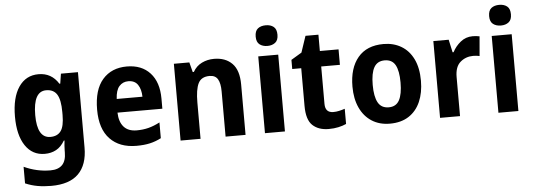

<svg xmlns="http://www.w3.org/2000/svg" viewBox="-58 -941 3786 1360"><g transform="rotate(-5 1834.5 -260.5)"><path d="M234 -556Q326 -556 376 -476H382L393 -546H514V-10Q514 112 450 176Q386 240 256 240Q203 240 158.5 232Q114 224 72 206V88Q163 130 260 130Q315 130 343.5 101Q372 72 372 11V0Q372 -16 373.5 -36Q375 -56 377 -72H372Q347 -29 311.5 -9.5Q276 10 230 10Q142 10 92 -64.5Q42 -139 42 -271Q42 -406 93 -481Q144 -556 234 -556ZM278 -438Q186 -438 186 -269Q186 -106 280 -106Q330 -106 354.5 -139.5Q379 -173 379 -253V-274Q379 -361 355 -399.5Q331 -438 278 -438Z M862 -556Q967 -556 1027 -490.5Q1087 -425 1087 -308V-236H768Q770 -170 801.5 -134.5Q833 -99 893 -99Q938 -99 977 -109Q1016 -119 1058 -141V-29Q1020 -9 978.5 0.5Q937 10 882 10Q762 10 694 -61Q626 -132 626 -269Q626 -411 689.5 -483.5Q753 -556 862 -556ZM863 -451Q824 -451 799 -423Q774 -395 771 -333H954Q953 -386 931 -418.5Q909 -451 863 -451Z M1482 -556Q1563 -556 1610.5 -508Q1658 -460 1658 -358V0H1516V-321Q1516 -379 1498.5 -408.5Q1481 -438 1440 -438Q1381 -438 1359.5 -394Q1338 -350 1338 -259V0H1196V-546H1306L1324 -476H1332Q1355 -517 1395 -536.5Q1435 -556 1482 -556Z M1868 -761Q1902 -761 1923.5 -744Q1945 -727 1945 -687Q1945 -648 1923 -631Q1901 -614 1868 -614Q1834 -614 1812 -631Q1790 -648 1790 -687Q1790 -727 1811.5 -744Q1833 -761 1868 -761ZM1938 -546V0H1796V-546Z M2292 -107Q2312 -107 2332.5 -111.5Q2353 -116 2374 -123V-15Q2350 -4 2318.5 3Q2287 10 2249 10Q2177 10 2134.5 -29.5Q2092 -69 2092 -168V-436H2028V-501L2103 -546L2142 -662H2234V-546H2367V-436H2234V-170Q2234 -107 2292 -107Z M2929 -274Q2929 -189 2901 -125Q2873 -61 2818.5 -25.5Q2764 10 2684 10Q2610 10 2555.5 -25Q2501 -60 2471.5 -124Q2442 -188 2442 -274Q2442 -406 2505 -481Q2568 -556 2687 -556Q2758 -556 2813 -523.5Q2868 -491 2898.5 -428Q2929 -365 2929 -274ZM2586 -274Q2586 -191 2609.5 -148.5Q2633 -106 2686 -106Q2738 -106 2761 -148.5Q2784 -191 2784 -274Q2784 -357 2761 -398.5Q2738 -440 2685 -440Q2633 -440 2609.5 -398.5Q2586 -357 2586 -274Z M3321 -556Q3346 -556 3370 -551L3358 -412Q3350 -414 3337.5 -415.5Q3325 -417 3313 -417Q3260 -417 3221.5 -384Q3183 -351 3183 -278V0H3041V-546H3150L3170 -455H3177Q3198 -496 3235 -526Q3272 -556 3321 -556Z M3528 -761Q3562 -761 3583.5 -744Q3605 -727 3605 -687Q3605 -648 3583 -631Q3561 -614 3528 -614Q3494 -614 3472 -631Q3450 -648 3450 -687Q3450 -727 3471.5 -744Q3493 -761 3528 -761ZM3598 -546V0H3456V-546Z"/></g></svg>

Font: Noto Sans Arabic SemCond
Style: Bold
Weight: 700
Width: 4
Designer: Monotype Design Team, Nadine Chahine, Nizar Qandah and Khaled Hosny
Foundry: Monotype Imaging Inc.
Version: Version 2.012; ttfautohint (v1.8.4.7-5d5b)